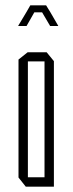

<svg xmlns="http://www.w3.org/2000/svg" viewBox="-20 -696 271 716"><path d="M84 -467V-501H154L181 -468V-467ZM76 0 49 -34V-35H146V0ZM49 -35V-474L83 -501H84V-35ZM146 0V-467H181V0ZM78 -650 93 -676H152L168 -650ZM48 -599V-600L78 -650H108L79 -599ZM167 -599 137 -650H168L197 -600V-599Z"/></svg>

Font: Foldit ExtraLight
Style: Regular
Weight: 250
Version: Version 1.003